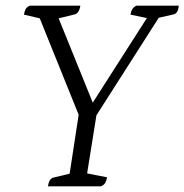

<svg xmlns="http://www.w3.org/2000/svg" viewBox="-20 -661 654 681"><path d="M150 0Q154 -27 169 -31L227 -45L259 -254L121 -596L65 -609Q67 -622 71 -629Q75 -636 86 -641H265Q261 -614 245 -610L188 -596L309 -297L501 -597L443 -609Q446 -633 464 -641H614Q612 -614 596 -610L543 -598L322 -252L289 -46L360 -32Q357 -19 353 -12Q349 -5 338 0Z"/></svg>

Font: Petrona Light
Style: Italic
Weight: 300
Italic angle: -9°
Designer: Ringo R. Seeber
Foundry: Ringo R. Seeber
Version: Version 2.001; ttfautohint (v1.8.3)